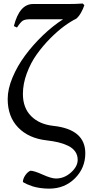

<svg xmlns="http://www.w3.org/2000/svg" viewBox="-20 -804 539 1109"><path d="M467.3 -774.4Q460.4 -752.9 448.2 -731.2Q436 -709.5 420.9 -696.3Q388.7 -680.7 350.1 -652.3Q311.5 -624 269 -581.1Q226.6 -538.1 191.9 -489.5Q157.2 -440.9 134.8 -380.4Q112.3 -319.8 112.3 -261.2Q112.3 -181.2 159.7 -133.5Q207 -85.9 287.6 -77.1Q472.7 -57.1 472.7 81.1Q472.7 166.5 412.8 226.1Q353 285.6 263.7 285.6Q236.3 285.6 210.7 281.7Q185.1 277.8 168 272.2Q150.9 266.6 137.7 260.7Q124.5 254.9 118.2 251L112.3 247.1Q112.3 229.5 125.2 209.7Q138.2 189.9 155.3 182.1Q176.8 182.1 226.6 204.6Q276.4 227.1 303.2 227.1Q351.1 227.1 389.9 192.4Q428.7 157.7 428.7 119.1Q428.7 91.8 414.3 71.3Q399.9 50.8 373.5 38.1Q347.2 25.4 317.6 18.3Q288.1 11.2 250 6.8Q145.5 -4.9 85 -67.4Q24.4 -129.9 24.4 -232.4Q24.4 -289.6 52.2 -356.2Q80.1 -422.9 125.5 -484.1Q170.9 -545.4 228 -600.1Q285.2 -654.8 344.7 -692.9H156.7Q125 -692.9 111.8 -684.6Q98.6 -676.3 78.1 -645L60.1 -653.3Q92.3 -780.8 170.9 -780.8H374Q418.9 -780.8 457.5 -783.7Z"/></svg>

Font: Flanker
Style: Regular
Weight: 400
Designer: Flanker
Foundry: Flanker
Version: Version 2.027